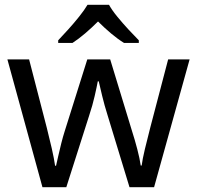

<svg xmlns="http://www.w3.org/2000/svg" viewBox="-20 -786 826 805"><path d="M431 -303Q418 -344 408.5 -383.5Q399 -423 394 -445H390Q386 -423 377 -383.5Q368 -344 354 -302L258 -1H158L11 -537H102L176 -251Q187 -208 197 -164Q207 -120 211 -91H215Q219 -108 224.5 -133Q230 -158 237 -185.5Q244 -213 251 -235L346 -537H442L534 -235Q545 -201 555.5 -161Q566 -121 570 -92H574Q577 -117 587.5 -161Q598 -205 610 -251L685 -537H775L626 -1H523ZM437 -766Q449 -744 471.5 -716.5Q494 -689 518.5 -662.5Q543 -636 562 -617V-606H500Q474 -622 446 -645.5Q418 -669 391 -696Q364 -669 337 -646Q310 -623 284 -606H224V-617Q243 -637 266.5 -663Q290 -689 312 -716.5Q334 -744 347 -766Z"/></svg>

Font: Noto Sans Takri
Style: Regular
Weight: 400
Designer: Monotype Design Team
Foundry: Monotype Imaging Inc.
Version: Version 2.003; ttfautohint (v1.8.4.7-5d5b)